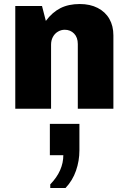

<svg xmlns="http://www.w3.org/2000/svg" viewBox="-20 -541 638 955"><path d="M56 0V-511H189L208 -437Q240 -480 280.5 -500.5Q321 -521 377 -521Q428 -521 466 -501.5Q504 -482 524 -447Q544 -412 544 -365V0H367V-322Q367 -355 348.5 -374Q330 -393 302 -393Q284 -393 268 -383.5Q252 -374 243 -357Q234 -340 234 -319V0ZM230 394V376Q263 342 279 305.5Q295 269 295 231H228V75H375V207Q375 259 358 308Q341 357 306 394Z"/></svg>

Font: Chivo Medium ExtraBold
Style: Regular
Weight: 800
Version: Version 2.002